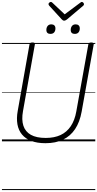

<svg xmlns="http://www.w3.org/2000/svg" viewBox="-20 -1451 998 1971"><path d="M447 19Q362 19 302 -4Q242 -27 206 -70Q170 -113 159 -174.5Q148 -236 162 -313L283 -996Q285 -1006 291.5 -1010.5Q298 -1015 313 -1015Q328 -1015 334 -1010.5Q340 -1006 338 -995L216 -310Q200 -222 220 -160.5Q240 -99 297 -67Q354 -35 449 -35Q538 -35 602 -65Q666 -95 706.5 -155.5Q747 -216 763 -305L887 -996Q889 -1006 895.5 -1010.5Q902 -1015 917 -1015Q946 -1015 942 -995L818 -304Q799 -198 751 -126Q703 -54 627 -17.5Q551 19 447 19ZM497 -1103Q478 -1103 467 -1113Q456 -1123 456 -1144Q456 -1168 469 -1184.5Q482 -1201 507 -1201Q526 -1201 537.5 -1190.5Q549 -1180 549 -1159Q549 -1134 536 -1118.5Q523 -1103 497 -1103ZM747 -1103Q728 -1103 717 -1113Q706 -1123 706 -1144Q706 -1168 719 -1184.5Q732 -1201 757 -1201Q776 -1201 787.5 -1190.5Q799 -1180 799 -1159Q799 -1134 786 -1118.5Q773 -1103 747 -1103ZM820 -1431Q828 -1431 835 -1423.5Q842 -1416 842 -1408Q842 -1403 840.5 -1400Q839 -1397 835 -1393L667 -1251Q659 -1246 653 -1242.5Q647 -1239 638 -1239Q631 -1239 625.5 -1242.5Q620 -1246 614 -1252L484 -1394Q481 -1399 479.5 -1402.5Q478 -1406 478 -1409Q478 -1418 486.5 -1424.5Q495 -1431 502 -1431Q508 -1431 511.5 -1428Q515 -1425 520 -1421L644 -1304L801 -1421Q807 -1425 811 -1428Q815 -1431 820 -1431ZM0 490H958V500H0ZM0 -20H958V0H0ZM0 -505H958V-500H0ZM0 -1010H958V-1000H0Z"/></svg>

Font: Playwrite ZA Guides
Style: Regular
Weight: 400
Designer: Veronika Burian, José Scaglione
Foundry: TypeTogether
Version: Version 1.003